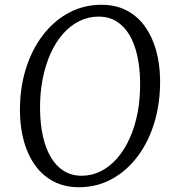

<svg xmlns="http://www.w3.org/2000/svg" viewBox="-20 -773 727 803"><path d="M310.5 10Q250 10 204.2 -14Q158.5 -38 127.5 -80.8Q96.5 -123.5 80.5 -180.2Q64.5 -237 63.5 -302.5Q62 -399.5 87 -481.5Q112 -563.5 158.2 -624.5Q204.5 -685.5 267.2 -719.2Q330 -753 404 -753Q465.5 -753 511.2 -728.5Q557 -704 587.2 -661Q617.5 -618 633 -562Q648.5 -506 649.5 -442.5Q651 -346.5 626.8 -264.2Q602.5 -182 556.8 -120.5Q511 -59 448.2 -24.5Q385.5 10 310.5 10ZM321.5 -38Q364 -38 401.8 -57Q439.5 -76 470 -111Q500.5 -146 522.5 -194.8Q544.5 -243.5 555.8 -303.2Q567 -363 566 -431Q565 -491.5 553.8 -541.5Q542.5 -591.5 520.8 -627.8Q499 -664 467 -683.8Q435 -703.5 392 -703.5Q349.5 -703.5 311.8 -684.8Q274 -666 243.5 -631.5Q213 -597 191.2 -548.5Q169.5 -500 158 -440.5Q146.5 -381 147.5 -313Q148.5 -251.5 160 -201Q171.5 -150.5 193.5 -114Q215.5 -77.5 247.5 -57.8Q279.5 -38 321.5 -38Z"/></svg>

Font: Merriweather Light
Style: Italic
Weight: 300
Italic angle: -7.8°
Designer: Eben Sorkin
Foundry: Eben Sorkin
Version: Version 2.101